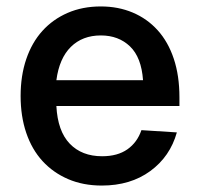

<svg xmlns="http://www.w3.org/2000/svg" viewBox="-20 -564 621 596"><path d="M296 12Q238 12 191.5 -8Q145 -28 112 -64Q79 -100 61.5 -151.5Q44 -203 44 -266Q44 -329 61.5 -380.5Q79 -432 111.5 -468Q144 -504 190 -524Q236 -544 293 -544Q347 -544 392 -525Q437 -506 469.5 -470Q502 -434 519.5 -381.5Q537 -329 537 -262V-235H155Q159 -157 196.5 -118Q234 -79 297 -79Q345 -79 375.5 -100.5Q406 -122 419 -160L529 -153Q508 -78 446.5 -33Q385 12 296 12ZM424 -315Q419 -386 383.5 -420Q348 -454 293 -454Q236 -454 200 -418.5Q164 -383 155 -315Z"/></svg>

Font: Geist Med
Style: Regular
Weight: 400
Designer: Basement.studio, Andrés Briganti, Mateo Zaragoza
Foundry: Basement.studio, Vercel, Andrés Briganti, Guido Ferreyra, Mateo Zaragoza
Version: Version 1.401